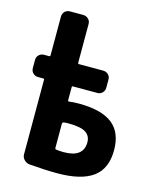

<svg xmlns="http://www.w3.org/2000/svg" viewBox="-114 -826 728 910"><g transform="rotate(15 250.0 -371.5)"><path d="M258.8 -97.7Q354.5 -97.7 355.5 -170.9Q355.5 -204.1 330.1 -219.7Q304.7 -235.4 245.1 -235.4Q228.5 -235.4 220.7 -233.4Q215.8 -231.4 215.8 -226.6V-107.4Q215.8 -101.6 219.7 -100.6Q235.4 -97.7 258.8 -97.7ZM268.6 -338.9Q379.9 -338.9 433.6 -297.4Q487.3 -255.9 487.3 -168Q487.3 -77.1 429.7 -35.2Q372.1 6.8 254.9 6.8Q195.3 6.8 116.2 0Q101.6 -2 90.8 -13.2Q80.1 -24.4 80.1 -39.1V-405.3Q80.1 -410.2 75.2 -410.2H49.8Q35.2 -410.2 24.9 -419.9Q14.6 -429.7 14.6 -445.3V-485.4Q14.6 -500 24.9 -509.8Q35.2 -519.5 49.8 -519.5H75.2Q80.1 -519.5 80.1 -525.4V-714.8Q80.1 -729.5 89.8 -739.7Q99.6 -750 115.2 -750H179.7Q194.3 -750 205.1 -740.2Q215.8 -730.5 215.8 -714.8V-525.4Q215.8 -520.5 220.7 -519.5H339.8Q354.5 -519.5 364.7 -509.8Q375 -500 375 -485.4V-445.3Q375 -430.7 365.2 -420.4Q355.5 -410.2 339.8 -410.2H220.7Q215.8 -410.2 215.8 -405.3V-339.8Q215.8 -335.9 220.7 -335.9Q244.1 -338.9 268.6 -338.9Z"/></g></svg>

Font: Rounded-L Mgen+ 1m bold
Style: Bold
Weight: 700
Designer: [Source Han Sans]
Ryoko NISHIZUKA  (kana & ideographs); Paul D. Hunt (Latin, Greek & Cyrillic); Wenlong ZHANG  (bopomofo
Version: Version 1.059.20150602